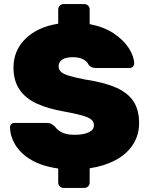

<svg xmlns="http://www.w3.org/2000/svg" viewBox="-20 -820 729 940"><path d="M291 100Q281 100 273 92.5Q265 85 265 74V5Q187 -6 135 -36Q83 -66 56.5 -108.5Q30 -151 29 -197Q29 -206 35 -212Q41 -218 50 -218H209Q223 -218 231 -213.5Q239 -209 248 -201Q256 -190 268.5 -180.5Q281 -171 300 -165.5Q319 -160 344 -160Q390 -160 415 -172.5Q440 -185 440 -207Q440 -224 426.5 -235Q413 -246 381 -255Q349 -264 294 -274Q217 -287 161 -312.5Q105 -338 75.5 -381.5Q46 -425 46 -489Q46 -573 105 -630.5Q164 -688 265 -704V-774Q265 -785 273 -792.5Q281 -800 291 -800H393Q404 -800 411.5 -792.5Q419 -785 419 -774V-702Q490 -688 537.5 -656Q585 -624 610.5 -584.5Q636 -545 637 -509Q637 -500 630.5 -493.5Q624 -487 616 -487H449Q437 -487 428.5 -491Q420 -495 413 -504Q408 -518 388 -529Q368 -540 337 -540Q303 -540 285 -528.5Q267 -517 267 -495Q267 -480 278 -469Q289 -458 317 -449.5Q345 -441 395 -431Q490 -417 548.5 -391Q607 -365 634 -323Q661 -281 661 -218Q661 -158 630.5 -111.5Q600 -65 545.5 -36Q491 -7 419 4V74Q419 85 411.5 92.5Q404 100 393 100Z"/></svg>

Font: Rubik Light ExtraBold
Style: Regular
Weight: 800
Version: Version 2.104